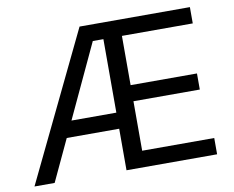

<svg xmlns="http://www.w3.org/2000/svg" viewBox="-77 -807 1104 907"><g transform="rotate(-10 474.5 -353.5)"><path d="M358.4 -707H887.7V-628.9H547.9V-392.6H866.2V-315.4H547.9V-78.1H893.6V0H459V-199.2H207.5L114.3 0H17.6ZM459 -276.4V-628.9H408.2L243.7 -276.4Z"/></g></svg>

Font: Pretendard
Style: Regular
Weight: 400
Designer: Base glyphs from Inter by Rasmus Andersson; Hangeul glyphs from Noto Sans CJK(Source Han Sans) by Jang Soo-young and Kan
Foundry: Kil Hyung-jin
Version: Version 1.309